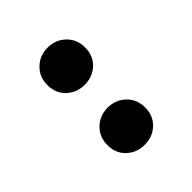

<svg xmlns="http://www.w3.org/2000/svg" viewBox="-8 -862 475 475"><g transform="rotate(45 230.0 -624.0)"><path d="M125 -558Q97 -558 78.5 -577Q60 -596 60 -624Q60 -652 78.5 -671Q97 -690 125 -690Q154 -690 172 -671Q190 -652 190 -624Q190 -596 172 -577Q154 -558 125 -558ZM335 -558Q307 -558 288.5 -577Q270 -596 270 -624Q270 -652 288.5 -671Q307 -690 335 -690Q364 -690 382 -671Q400 -652 400 -624Q400 -596 382 -577Q364 -558 335 -558Z"/></g></svg>

Font: Outfit Thin Medium
Style: Regular
Weight: 500
Version: Version 1.100;gftools[0.9.27]